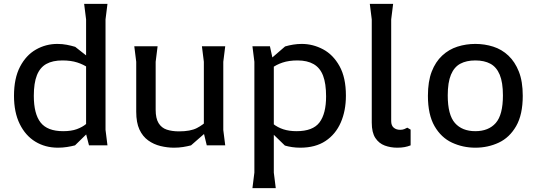

<svg xmlns="http://www.w3.org/2000/svg" viewBox="-20 -748 2762 988"><path d="M278 12Q213 12 162 -19Q111 -50 81.5 -110Q52 -170 52 -255Q52 -345 83 -404.5Q114 -464 165 -493Q216 -522 275 -522Q301 -522 324 -517.5Q347 -513 367 -507L475 -422V-362Q458 -382 434 -399Q410 -416 377.5 -426.5Q345 -437 301 -437Q251 -437 218.5 -419Q186 -401 170 -361Q154 -321 154 -255Q154 -162 189 -117.5Q224 -73 305 -73Q347 -73 375.5 -83.5Q404 -94 422.5 -109.5Q441 -125 452 -142L457 -89L366 0Q347 5 324.5 8.5Q302 12 278 12ZM438 0 423 -58V-648L413 -728H533L523 -648V-80L533 0Z M875 12Q841 12 806 3.5Q771 -5 742.5 -25.5Q714 -46 697.5 -81.5Q681 -117 681 -173V-430L671 -510H791L781 -430V-183Q781 -139 796 -114.5Q811 -90 838 -81Q865 -72 901 -72Q960 -72 993 -89Q1026 -106 1050 -131V-76L963 0Q944 5 922 8.5Q900 12 875 12ZM1044 0 1029 -62V-430L1019 -510H1139L1129 -430V-79L1139 0Z M1525 12Q1503 12 1483 9Q1463 6 1446 1L1341 -101V-158Q1361 -130 1385 -111Q1409 -92 1438.5 -82.5Q1468 -73 1506 -73Q1590 -73 1624 -118Q1658 -163 1658 -252Q1658 -318 1642.5 -358.5Q1627 -399 1594 -418Q1561 -437 1511 -437Q1467 -437 1434 -426Q1401 -415 1378 -397Q1355 -379 1337 -359V-414L1447 -509Q1467 -515 1489 -518.5Q1511 -522 1533 -522Q1590 -522 1642 -494.5Q1694 -467 1727 -408Q1760 -349 1760 -256Q1760 -178 1733.5 -117.5Q1707 -57 1655 -22.5Q1603 12 1525 12ZM1279 220 1289 140V-430L1279 -510H1369L1389 -418V140L1399 220Z M2093 -81V0Q2078 6 2061.5 9Q2045 12 2024 12Q1990 12 1960 1Q1930 -10 1911.5 -38Q1893 -66 1893 -117V-648L1883 -728H2003L1993 -648V-125Q1993 -102 2006 -91Q2019 -80 2039 -80Q2051 -80 2060 -83.5Q2069 -87 2076 -91Z M2426 12Q2362 12 2306 -14Q2250 -40 2216 -99Q2182 -158 2182 -255Q2182 -329 2201.5 -379.5Q2221 -430 2255.5 -462Q2290 -494 2334 -508Q2378 -522 2426 -522Q2474 -522 2518 -508Q2562 -494 2596 -462Q2630 -430 2650 -379.5Q2670 -329 2670 -255Q2670 -158 2636 -99Q2602 -40 2546.5 -14Q2491 12 2426 12ZM2426 -73Q2494 -73 2531 -115Q2568 -157 2568 -257Q2568 -324 2551.5 -363.5Q2535 -403 2503.5 -420Q2472 -437 2426 -437Q2380 -437 2348.5 -420Q2317 -403 2300.5 -363.5Q2284 -324 2284 -257Q2284 -157 2321 -115Q2358 -73 2426 -73Z"/></svg>

Font: AR One Sans Medium
Style: Regular
Weight: 500
Designer: Niteesh Yadav
Foundry: Niteesh Yadav
Version: Version 1.001;gftools[0.9.33]